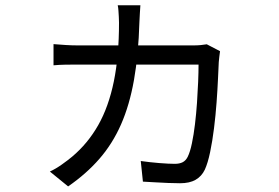

<svg xmlns="http://www.w3.org/2000/svg" viewBox="-20 -633 1040 715"><path d="M502.8 -613.4Q501.4 -599.2 500.8 -582.7Q500.2 -566.3 499.2 -551.7Q495.6 -429.4 479 -335.5Q462.4 -241.6 430.7 -169.6Q399 -97.6 350.2 -41.6Q301.5 14.4 233.7 61.2L165.7 5.8Q186.7 -3.7 210.2 -20.3Q233.6 -36.9 248.9 -49.8Q307.2 -98.9 345.9 -167.2Q384.6 -235.5 403.9 -329.7Q423.2 -423.9 423.2 -548.7Q423.2 -558.3 422.5 -569.9Q421.8 -581.5 421.1 -593Q420.4 -604.4 418.4 -613.4ZM799.4 -442.4Q798 -432.4 796.7 -421.3Q795.3 -410.2 794.7 -402Q793.7 -379.3 791.8 -339.3Q790 -299.3 786.5 -251.5Q783 -203.6 777 -155.4Q771 -107.2 762.5 -66.5Q754 -25.8 742.7 -1.1Q730.9 23.6 708.5 36.5Q686.2 49.4 650.4 49.4Q631.5 49.4 606.7 48.4Q581.9 47.4 556.8 45.9Q531.6 44.4 512.2 43.4L504.2 -33.4Q536.2 -28.8 572.6 -25.8Q609 -22.9 631 -22.9Q648.5 -22.9 660.3 -28.9Q672 -35 679 -49Q688.1 -67.5 694.7 -99.4Q701.4 -131.3 706.1 -170.5Q710.8 -209.7 713.6 -250.3Q716.4 -291 717.9 -328.3Q719.4 -365.6 719.4 -392.5H271.3Q247.5 -392.5 224.2 -392.2Q201 -391.8 179.3 -389.8V-468.7Q201 -466.9 224.4 -465.4Q247.7 -463.9 270.7 -463.9H699.2Q715.4 -463.9 727.4 -465.1Q739.4 -466.3 750 -468.1Z"/></svg>

Font: Noto Sans HK Thin
Style: Regular
Weight: 100
Designer: Ryoko NISHIZUKA 西塚涼子 (kana, bopomofo & ideographs); Paul D. Hunt (Latin, Greek & Cyrillic); Sandoll Communications 산돌커뮤니
Foundry: Adobe
Version: Version 2.004-H2;hotconv 1.0.118;makeotfexe 2.5.65603